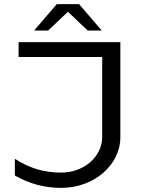

<svg xmlns="http://www.w3.org/2000/svg" viewBox="-20 -904 694 930"><path d="M145 -756H213L309 -847L405 -756H473L363 -884H255ZM70 -700V-628H475V-240C475 -145.1 386.3 -68 277 -68C193.3 -68 122 -89.2 52 -135V-54C122.7 -13.5 195.3 6 277 6C434.9 6 563 -104.2 563 -240V-700Z"/></svg>

Font: Resamitz
Style: Bold
Weight: 700
Designer: gluk
Foundry: gluk
Version: Version 0.047